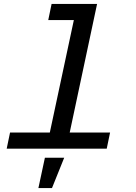

<svg xmlns="http://www.w3.org/2000/svg" viewBox="-20 -755 690 975"><path d="M31 -82H233L355 -653H225L242 -735H473L334 -82H539L522 0H14ZM208 46H306L244 200H175Z"/></svg>

Font: Azeret Mono
Style: Italic
Weight: 400
Italic angle: -12°
Designer: Martin Vácha
Foundry: Displaay
Version: Version 1.000; Glyphs 3.0.3, build 3074